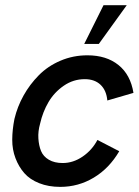

<svg xmlns="http://www.w3.org/2000/svg" viewBox="-20 -710 534 739"><path d="M304.2 -541 378.4 -689.9H467.8L360.4 -541ZM211.9 9.3Q166.5 9.3 130.9 -4.9Q95.2 -19 73.7 -43.5Q52.2 -67.9 39.6 -101.1Q26.9 -134.3 27.1 -172.6Q27.3 -210.9 35.6 -252.4Q46.9 -299.8 70.8 -342.5Q94.7 -385.3 129.4 -420.4Q164.1 -455.6 212.6 -476.3Q261.2 -497.1 316.4 -497.1Q389.6 -497.1 436 -459.7Q482.4 -422.4 493.7 -352.5L393.1 -323.2Q389.6 -362.3 366.9 -383.8Q344.2 -405.3 306.2 -405.3Q262.2 -405.3 225.6 -380.1Q189 -355 166.7 -317.1Q144.5 -279.3 134.3 -233.9Q126 -204.6 127.7 -177.2Q129.4 -149.9 137.9 -128.9Q146.5 -107.9 168 -95.2Q189.5 -82.5 221.2 -82.5Q261.7 -82.5 298.1 -107.4Q334.5 -132.3 355 -171.4L439 -127.9Q400.4 -62 341.1 -26.4Q281.7 9.3 211.9 9.3Z"/></svg>

Font: HK Grotesk SmBold Legacy Italic
Style: Regular
Weight: 600
Italic angle: -13°
Designer: Alfredo Marco Pradil
Foundry: Hanken Design Co.
Version: Version 2.022;PS 002.022;hotconv 1.0.88;makeotf.lib2.5.64775